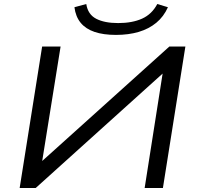

<svg xmlns="http://www.w3.org/2000/svg" viewBox="-20 -937 988 957"><path d="M78 0 190 -705H282L188 -120L173 -119L824 -705H904L792 0H701L793 -586H808L158 0ZM558 -763Q495 -763 451 -778Q407 -793 382 -823.5Q357 -854 351 -901L410 -917Q418 -865 459.5 -843.5Q501 -822 569 -822Q639 -822 688 -844Q737 -866 764 -917L817 -901Q796 -854 759 -823.5Q722 -793 671.5 -778Q621 -763 558 -763Z"/></svg>

Font: Nunito Sans 10pt Expanded
Style: Italic
Weight: 400
Width: 7
Italic angle: -9°
Designer: Vernon Adams
Foundry: Vernon Adams
Version: Version 3.101;gftools[0.9.27]